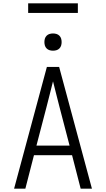

<svg xmlns="http://www.w3.org/2000/svg" viewBox="-20 -1139 640 1159"><path d="M65 0 263 -735H337L535 0H467L415 -202H185L133 0ZM400 -260 340 -490Q330 -529 320 -568.5Q310 -608 300 -648Q290 -608 280 -568.5Q270 -529 260 -490L200 -260ZM300 -833Q289 -833 279 -836Q269 -839 261.5 -846.5Q254 -854 251 -864Q248 -874 248 -885Q248 -896 251 -906Q254 -916 261.5 -923.5Q269 -931 279 -934Q289 -937 300 -937Q311 -937 321 -934Q331 -931 338.5 -923.5Q346 -916 349 -906Q352 -896 352 -885Q352 -874 349 -864Q346 -854 338.5 -846.5Q331 -839 321 -836Q311 -833 300 -833ZM150 -1061V-1119H450V-1061Z"/></svg>

Font: Iosevka Custom Light Extended
Style: Regular
Weight: 300
Width: 7
Monospace: yes
Designer: Belleve Invis
Foundry: Belleve Invis
Version: Version 11.2.4; ttfautohint (v1.8.4)